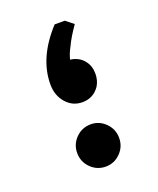

<svg xmlns="http://www.w3.org/2000/svg" viewBox="-92 -488 456 555"><g transform="rotate(-20 136.0 -210.5)"><path d="M148 -318Q176 -314 190 -295Q203 -279 203 -255Q203 -234 193 -218Q174 -190 140 -190Q110 -190 90 -213Q70 -236 70 -270Q70 -352 141 -429H172L196 -410Q173 -377 163 -355Q152 -335 148 -318ZM140 -122Q166 -122 185 -103Q204 -84 204 -57Q204 -30 185 -11Q166 8 140 8Q113 8 94 -11Q75 -30 75 -57Q75 -84 94 -103Q113 -122 140 -122Z"/></g></svg>

Font: Almarai Bold
Style: Regular
Weight: 700
Designer: Boutros International 2019
Foundry: Created by Boutros International 2019
Version: Version 1.10